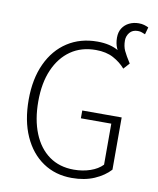

<svg xmlns="http://www.w3.org/2000/svg" viewBox="-89 -864 777 945"><g transform="rotate(10 300.0 -391.5)"><path d="M518 -592 478 -595Q454 -632 444 -655Q434 -678 434 -707Q434 -735 446.5 -754.5Q459 -774 480.5 -784.5Q502 -795 528 -795Q543 -795 555 -791.5Q567 -788 577 -783L567 -747Q559 -750 550.5 -753.5Q542 -757 530 -757Q503 -757 489 -739.5Q475 -722 475 -700Q475 -671 485 -649.5Q495 -628 518 -592ZM334 12Q252 12 190 -30Q128 -72 93.5 -149Q59 -226 59 -331Q59 -435 94.5 -511.5Q130 -588 194 -629.5Q258 -671 343 -671Q408 -671 450.5 -645.5Q493 -620 518 -592L491 -562Q467 -590 431 -609.5Q395 -629 343 -629Q270 -629 217.5 -592.5Q165 -556 136 -489.5Q107 -423 107 -331Q107 -240 134.5 -172Q162 -104 213.5 -67Q265 -30 337 -30Q381 -30 419 -43Q457 -56 480 -80V-285H328V-324H525V-63Q495 -30 446.5 -9Q398 12 334 12Z"/></g></svg>

Font: Source Code Pro ExtraLight Light
Style: Regular
Weight: 300
Monospace: yes
Version: Version 1.018;hotconv 1.0.116;makeotfexe 2.5.65601